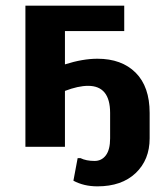

<svg xmlns="http://www.w3.org/2000/svg" viewBox="-20 -520 575 680"><path d="M325 -312Q411 -312 460.5 -262.5Q510 -213 510 -120V-30Q510 46 460.5 93Q411 140 325 140Q277 140 240 120L255 40H265Q285 50 315 50Q340 50 355 30Q370 10 370 -30V-120Q370 -216 292 -216Q257 -216 210 -198V0H70V-500H420V-410H210V-292Q273 -312 325 -312Z"/></svg>

Font: Scada
Style: Bold
Weight: 700
Designer: Jovanny Lemonad
Foundry: Jovanny Lemonad
Version: Version 4.100;PS 004.100;hotconv 1.0.88;makeotf.lib2.5.64775